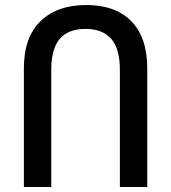

<svg xmlns="http://www.w3.org/2000/svg" viewBox="-20 -744 681 764"><path d="M75 -472Q75 -595 141 -659.5Q207 -724 323 -724Q440 -724 503 -659Q566 -594 566 -472V0H457V-466Q457 -550 422.5 -589.5Q388 -629 320 -629Q252 -629 218 -589.5Q184 -550 184 -466V0H75Z"/></svg>

Font: Noto Sans Georgian Medium Narrow
Style: Regular
Weight: 500
Width: 4
Designer: Monotype Design team
Foundry: Monotype Imaging Inc.
Version: Version 1.000